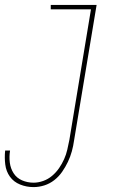

<svg xmlns="http://www.w3.org/2000/svg" viewBox="-41 -540 561 783"><path d="M96 223Q67 223 41 212.5Q15 202 -0.5 180.5Q-16 159 -19.5 131Q-23 103 -20 74H0Q-4 99 -1 123Q2 147 14.5 166.5Q27 186 49 195.5Q71 205 96 205Q115 205 135 198Q155 191 171.5 177Q188 163 200 145.5Q212 128 220.5 109Q229 90 233.5 70Q238 50 242 30L330 -502H166V-520H353L261 33Q258 55 252 77Q246 99 236 120Q226 141 212.5 160.5Q199 180 180.5 194.5Q162 209 140 216Q118 223 96 223Z"/></svg>

Font: Iosevka Curly Thin
Style: Italic
Weight: 100
Italic angle: -9°
Monospace: yes
Designer: Belleve Invis
Foundry: Belleve Invis
Version: Version 22.1.2; ttfautohint (v1.8.4)